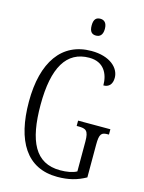

<svg xmlns="http://www.w3.org/2000/svg" viewBox="-135 -991 810 1080"><g transform="rotate(15 270.5 -451.0)"><path d="M312 -814C333 -814 351 -826 351 -863C351 -900 333 -912 312 -912C289 -912 274 -900 274 -863C274 -826 289 -814 312 -814ZM307 10C372 10 422 -3 472 -31V-221C472 -287 484 -295 522 -295H527V-326H339V-295H349C393 -295 409 -287 409 -223V-49C386 -36 351 -30 313 -30C167 -30 112 -147 112 -358C112 -575 177 -684 309 -684C395 -684 425 -620 425 -554C457 -554 476 -574 476 -612C476 -669 419 -724 311 -724C139 -724 44 -589 44 -358C44 -130 128 10 307 10Z"/></g></svg>

Font: Noto Serif Bengali ExtraCondensed Light
Style: Regular
Weight: 300
Width: 2
Designer: Juan Bruce, Universal Thirst, Indian Type Foundry and the Monotype Design Team.
Foundry: Monotype Imaging Inc.
Version: Version 2.003